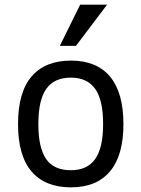

<svg xmlns="http://www.w3.org/2000/svg" viewBox="-20 -786 605 821"><path d="M507.8 -254.9Q507.8 -121.6 450.4 -53.2Q393.1 15.1 283.2 15.1Q173.3 15.1 115.2 -52.5Q57.1 -120.1 57.1 -254.9Q57.1 -392.1 115.5 -459.5Q173.8 -526.9 283.2 -526.9Q393.6 -526.9 450.7 -458.3Q507.8 -389.6 507.8 -254.9ZM420.9 -254.9Q420.9 -359.4 386.5 -406.7Q352.1 -454.1 283.2 -454.1Q212.4 -454.1 178.2 -406.5Q144 -358.9 144 -254.9Q144 -154.8 177 -106.4Q210 -58.1 283.2 -58.1Q353 -58.1 387 -106Q420.9 -153.8 420.9 -254.9ZM304.7 -589.8H235.8L322.8 -766.1H438Z"/></svg>

Font: Lorenzo Sans
Style: Regular
Weight: 400
Foundry: Intel Corporation
Version: Version 1.00; ttfautohint (v1.5)